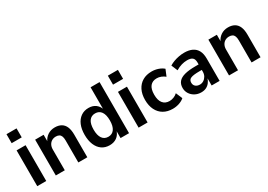

<svg xmlns="http://www.w3.org/2000/svg" viewBox="5 -1503 3202 2295"><g transform="rotate(-30 1606.0 -356.0)"><path d="M58 -598V-722H197V-598ZM66 0V-494H190V0Z M322 0V-494H439V-398H435Q456 -447 498.5 -475.5Q541 -504 597 -504Q649 -504 685 -483Q721 -462 739 -419.5Q757 -377 757 -312V0H633V-304Q633 -339 624.5 -361Q616 -383 598 -393Q580 -403 554 -403Q523 -403 498.5 -389Q474 -375 460 -348.5Q446 -322 446 -288V0Z M1063 10Q1001 10 956 -21.5Q911 -53 887 -111Q863 -169 863 -247Q863 -326 887 -383Q911 -440 956 -472Q1001 -504 1062 -504Q1120 -504 1158.5 -475.5Q1197 -447 1213 -398H1209V-705H1333V0H1216V-102H1219Q1202 -48 1161.5 -19Q1121 10 1063 10ZM1099 -86Q1153 -86 1182 -127.5Q1211 -169 1211 -247Q1211 -326 1182 -367Q1153 -408 1099 -408Q1045 -408 1016 -367.5Q987 -327 987 -247Q987 -169 1016 -127.5Q1045 -86 1099 -86Z M1457 -598V-722H1596V-598ZM1465 0V-494H1589V0Z M1934 10Q1861 10 1808 -21Q1755 -52 1726 -110Q1697 -168 1697 -248Q1697 -327 1726 -384.5Q1755 -442 1808 -473Q1861 -504 1934 -504Q1981 -504 2024 -489Q2067 -474 2095 -449L2058 -360Q2034 -380 2005 -391.5Q1976 -403 1946 -403Q1887 -403 1855 -364.5Q1823 -326 1823 -247Q1823 -169 1855.5 -129.5Q1888 -90 1946 -90Q1975 -90 2004.5 -101.5Q2034 -113 2056 -134L2094 -44Q2066 -19 2023.5 -4.5Q1981 10 1934 10Z M2327 10Q2279 10 2240.5 -11Q2202 -32 2179.5 -67.5Q2157 -103 2157 -147Q2157 -199 2185 -232Q2213 -265 2271.5 -280.5Q2330 -296 2422 -296H2479V-220H2432Q2390 -220 2360.5 -216.5Q2331 -213 2313 -205.5Q2295 -198 2286.5 -184.5Q2278 -171 2278 -150Q2278 -117 2300.5 -98Q2323 -79 2359 -79Q2387 -79 2411 -94.5Q2435 -110 2449.5 -136Q2464 -162 2464 -196V-322Q2464 -369 2441 -388.5Q2418 -408 2368 -408Q2331 -408 2292 -397Q2253 -386 2211 -361L2175 -447Q2204 -465 2238 -477.5Q2272 -490 2309.5 -497Q2347 -504 2383 -504Q2448 -504 2492.5 -482.5Q2537 -461 2560 -418Q2583 -375 2583 -308V0H2473V-103H2475Q2464 -69 2444 -43.5Q2424 -18 2395 -4Q2366 10 2327 10Z M2713 0V-494H2830V-398H2826Q2847 -447 2889.5 -475.5Q2932 -504 2988 -504Q3040 -504 3076 -483Q3112 -462 3130 -419.5Q3148 -377 3148 -312V0H3024V-304Q3024 -339 3015.5 -361Q3007 -383 2989 -393Q2971 -403 2945 -403Q2914 -403 2889.5 -389Q2865 -375 2851 -348.5Q2837 -322 2837 -288V0Z"/></g></svg>

Font: Nunito Sans 10pt SemiCondensed
Style: Bold
Weight: 700
Width: 4
Designer: Vernon Adams
Foundry: Vernon Adams
Version: Version 3.101;gftools[0.9.27]